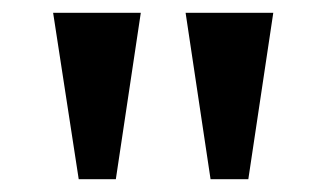

<svg xmlns="http://www.w3.org/2000/svg" viewBox="-20 -734 510 300"><path d="M103 -454H161L200 -714H63ZM309 -454H368L407 -714H270Z"/></svg>

Font: Noto Serif SemiBold
Style: Regular
Weight: 600
Designer: Monotype Design Team
Foundry: Monotype Imaging Inc.
Version: Version 2.013